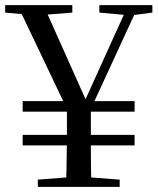

<svg xmlns="http://www.w3.org/2000/svg" viewBox="-25 -726 612 746"><path d="M311 -266 253 -265 43 -706H144L317 -319H299L304 -333L473 -706H514ZM109 -667 -5 -677V-706H256V-677L129 -667ZM263 -39H298L440 -28V0H122V-28ZM235 -197V-321H328V-197Q328 -167 328 -141Q328 -115 328.5 -82Q329 -49 330 0H232Q233 -49 233.5 -82Q234 -115 234.5 -141Q235 -167 235 -197ZM471 -667 361 -677V-706H567V-677L490 -667ZM63 -161V-202H498V-161ZM63 -292V-333H498V-292Z"/></svg>

Font: Noto Serif SC ExtraLight Medium
Style: Regular
Weight: 500
Version: Version 2.002-H1;hotconv 1.1.0;makeotfexe 2.6.0